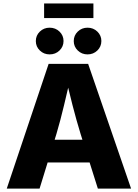

<svg xmlns="http://www.w3.org/2000/svg" viewBox="-20 -1100 804 1120"><path d="M19.5 0 263.7 -727.5H494.1L744.6 0H550.8L450.2 -318.4Q425.8 -397.9 403.1 -486.1Q380.4 -574.2 357.4 -670.4H397Q374.5 -574.2 353.5 -485.8Q332.5 -397.5 309.1 -318.4L210.9 0ZM185.5 -152.3V-284.7H578.6V-152.3ZM490.7 -782.7Q457 -782.7 433.6 -805.4Q410.2 -828.1 410.2 -860.4Q410.2 -893.1 433.6 -915.8Q457 -938.5 490.7 -938.5Q524.4 -938.5 547.9 -915.8Q571.3 -893.1 571.3 -860.8Q571.3 -828.1 547.9 -805.4Q524.4 -782.7 490.7 -782.7ZM269.5 -782.7Q235.8 -782.7 212.4 -805.4Q189 -828.1 189 -860.4Q189 -893.1 212.4 -915.8Q235.8 -938.5 269.5 -938.5Q303.7 -938.5 327.1 -915.8Q350.6 -893.1 350.6 -860.8Q350.6 -828.1 327.1 -805.4Q303.7 -782.7 269.5 -782.7ZM524.9 -1079.6V-994.6H237.3V-1079.6Z"/></svg>

Font: Inter 17pt ExtraBold
Style: Regular
Weight: 800
Version: Version 4.001;git-66647c0bb